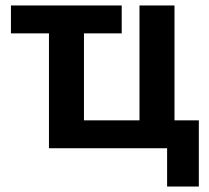

<svg xmlns="http://www.w3.org/2000/svg" viewBox="-20 -542 765 702"><path d="M591 0H159V-420H20V-522H425V-420H287V-102H490V-522H618V-102H707V140H591Z"/></svg>

Font: IBM Plex Sans SmBld
Style: Regular
Weight: 600
Designer: Mike Abbink, Paul van der Laan, Pieter van Rosmalen
Foundry: Bold Monday
Version: Version 3.005